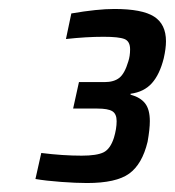

<svg xmlns="http://www.w3.org/2000/svg" viewBox="-20 -824 390 428"><path d="M59 -425 72 -483Q120 -477 162 -477Q196 -477 211 -484.5Q226 -492 234 -517Q240 -537 240 -554Q240 -570 230.5 -576Q221 -582 197 -582H143L156 -641H213Q234 -641 246 -650.5Q258 -660 266 -687Q270 -699 270 -714Q270 -732 257.5 -737Q245 -742 211 -742Q172 -742 127 -737L139 -794Q197 -804 235 -804Q297 -804 323.5 -787Q350 -770 350 -732Q350 -716 345 -694Q336 -658 318.5 -638.5Q301 -619 271 -615V-613Q293 -607 303.5 -593.5Q314 -580 314 -554Q314 -536 309 -508Q297 -458 268 -437Q239 -416 174 -416Q150 -416 116 -418.5Q82 -421 59 -425Z"/></svg>

Font: Saira Semi Condensed Medium
Style: Italic
Weight: 500
Width: 4
Italic angle: -12°
Designer: Hector Gatti with collaboration of the Omnibus-Type team
Foundry: Omnibus-Type
Version: Version 1.001; ttfautohint (v1.8)